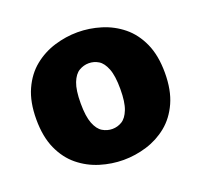

<svg xmlns="http://www.w3.org/2000/svg" viewBox="-100 -645 806 769"><g transform="rotate(-20 302.5 -260.0)"><path d="M303 12Q253 12 204 -3Q155 -18 115.5 -50Q76 -82 52.5 -134Q29 -186 29 -260Q29 -334 52.5 -386Q76 -438 115.5 -470Q155 -502 204 -517Q253 -532 303 -532Q353 -532 402 -517Q451 -502 490.5 -470Q530 -438 553.5 -386Q577 -334 577 -260Q577 -186 553.5 -134Q530 -82 490.5 -50Q451 -18 402 -3Q353 12 303 12ZM303 -120Q325 -120 344 -131.5Q363 -143 375 -173.5Q387 -204 387 -260Q387 -316 375 -346.5Q363 -377 344 -388.5Q325 -400 303 -400Q281 -400 261.5 -388.5Q242 -377 230 -346.5Q218 -316 218 -260Q218 -204 230 -173.5Q242 -143 261.5 -131.5Q281 -120 303 -120Z"/></g></svg>

Font: Murecho ExtraBold
Style: Regular
Weight: 800
Designer: Neil Summerour
Foundry: Positype
Version: Version 1.010; ttfautohint (v1.8.3)